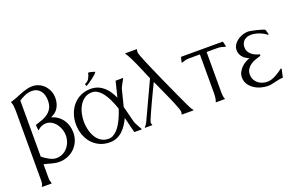

<svg xmlns="http://www.w3.org/2000/svg" viewBox="-91 -959 2274 1472"><g transform="rotate(-20 1046.0 -222.5)"><path d="M232.4 18.6Q216.8 18.6 201.7 15.9Q186.5 13.2 171.6 9.3Q156.7 5.4 142.1 1.2Q127.4 -2.9 112.3 -6.3V108.4Q112.3 119.1 114.7 129.6Q117.2 140.1 121.1 149.9V152.8Q120.6 152.8 119.6 153.3Q118.7 153.8 118.2 153.8H43.9L40.5 151.9Q47.4 143.6 50 131.1Q52.7 118.7 52.7 108.4V-467.8Q52.7 -485.4 50.5 -502.9Q48.3 -520.5 41.5 -536.6V-539.1L43.9 -540.5Q55.2 -544.4 66.7 -547.6Q78.1 -550.8 89.4 -555.2Q106.9 -562 124.5 -569.6Q142.1 -577.1 160.2 -583.3Q178.2 -589.4 196.8 -593.5Q215.3 -597.7 234.9 -597.7Q264.6 -597.7 289.6 -585.9Q314.5 -574.2 332.8 -554.4Q351.1 -534.7 361.3 -508.5Q371.6 -482.4 371.6 -453.6Q371.6 -409.7 351.8 -375.5Q332 -341.3 290 -324.7Q318.8 -315.9 341.3 -299.8Q363.8 -283.7 379.2 -261.7Q394.5 -239.7 402.6 -213.1Q410.6 -186.5 410.6 -156.7Q410.6 -119.1 396.7 -86.9Q382.8 -54.7 358.9 -31.2Q335 -7.8 302.2 5.4Q269.5 18.6 232.4 18.6ZM311.5 -453.6Q311.5 -476.1 306.2 -496.3Q300.8 -516.6 289.3 -531.7Q277.8 -546.9 260.3 -555.7Q242.7 -564.5 217.8 -564.5Q188.5 -564.5 162.1 -552.7Q135.7 -541 112.3 -525.4V-68.4Q123 -59.6 136.2 -50.5Q149.4 -41.5 163.6 -33.7Q177.7 -25.9 192.6 -21Q207.5 -16.1 221.7 -16.1Q250.5 -16.1 274.2 -27.8Q297.9 -39.6 314.5 -59.1Q331.1 -78.6 340.1 -104Q349.1 -129.4 349.1 -156.7Q349.1 -179.7 341.1 -204.1Q333 -228.5 318.4 -248.5Q303.7 -268.6 282.7 -281.5Q261.7 -294.4 236.3 -294.4Q216.8 -294.4 198.5 -286.4Q180.2 -278.3 167 -264.2L165 -265.1L164.1 -267.1Q163.1 -277.3 161.9 -287.4Q160.6 -297.4 160.2 -307.6L162.1 -309.6Q191.4 -318.4 218.3 -328.6Q245.1 -338.9 265.9 -354.7Q286.6 -370.6 299.1 -394.3Q311.5 -418 311.5 -453.6Z M850.6 -418.9Q864.7 -418.9 879.4 -419.2Q894 -419.4 908.2 -419.4Q912.1 -419.4 911.1 -415.5Q908.2 -410.2 902.6 -400.1Q897 -390.1 891.1 -379.6Q885.3 -369.1 880.6 -359.4Q876 -349.6 874.5 -344.7L840.3 -209L874.5 -74.2Q876 -69.3 881.8 -57.9Q887.7 -46.4 894.3 -34.4Q900.9 -22.5 906 -12.9Q911.1 -3.4 911.1 -2.9Q911.1 -1 910.9 0Q910.6 1 908.2 1Q894 1 879.4 0.5Q864.7 0 850.6 0L819.3 -126.5Q806.6 -99.6 790.5 -75Q774.4 -50.3 753.9 -31.2Q733.4 -12.2 707.5 -1Q681.6 10.3 648.9 10.3Q602.5 10.3 565.7 -7.3Q528.8 -24.9 503.2 -54.9Q477.5 -85 463.9 -124.5Q450.2 -164.1 450.2 -208Q450.2 -252 463.9 -291.5Q477.5 -331.1 503.2 -360.8Q528.8 -390.6 565.7 -408.2Q602.5 -425.8 648.9 -425.8Q681.2 -425.8 707.3 -415Q733.4 -404.3 754.2 -386Q774.9 -367.7 790.8 -343.5Q806.6 -319.3 819.3 -292ZM648.9 -18.6Q669.4 -18.6 687 -28.3Q704.6 -38.1 719.5 -53.7Q734.4 -69.3 746.8 -89.6Q759.3 -109.9 769.3 -131.1Q779.3 -152.3 786.9 -172.6Q794.4 -192.9 799.8 -209Q794.4 -225.1 786.9 -245.1Q779.3 -265.1 769.3 -286.1Q759.3 -307.1 746.8 -327.1Q734.4 -347.2 719.5 -362.8Q704.6 -378.4 687 -387.9Q669.4 -397.5 648.9 -397.5Q612.8 -397.5 587.2 -379.4Q561.5 -361.3 545.4 -333.5Q529.3 -305.7 521.7 -272.5Q514.2 -239.3 514.2 -209Q514.2 -188.5 517.3 -166.5Q520.5 -144.5 527.1 -123.3Q533.7 -102.1 544.4 -83Q555.2 -64 570.1 -49.6Q585 -35.2 604.7 -26.9Q624.5 -18.6 648.9 -18.6ZM622.6 -475.1Q647 -485.8 657.7 -504.9Q668.5 -523.9 673.8 -548.8Q687.5 -548.8 700.4 -544.9Q713.4 -541 726.1 -537.1L726.6 -535.2Q724.6 -528.3 711.7 -516.6Q698.7 -504.9 682.6 -492.9Q666.5 -481 651.1 -470.9Q635.7 -460.9 628.4 -457.5L626.5 -459L621.1 -471.2V-473.1Z M937.5 -4.4Q944.3 -12.2 951.2 -21.2Q958 -30.3 962.4 -40L1105 -346.2Q1099.6 -357.9 1091.1 -378.4Q1082.5 -398.9 1072.3 -423.3Q1062 -447.8 1050.5 -473.6Q1039.1 -499.5 1028.1 -522.2Q1017.1 -544.9 1007.3 -562.3Q997.6 -579.6 990.7 -586.9L993.2 -590.8H1084.5Q1085.4 -590.8 1085.7 -590.6Q1085.9 -590.3 1086.9 -590.3Q1085.9 -584.5 1084.5 -578.4Q1083 -572.3 1083 -566.4Q1083 -560.1 1091.3 -537.4Q1099.6 -514.6 1113.5 -481Q1127.4 -447.3 1145.8 -405.5Q1164.1 -363.8 1183.6 -320.1Q1203.1 -276.4 1222.7 -233.2Q1242.2 -189.9 1259 -153.3Q1275.9 -116.7 1288.6 -89.6Q1301.3 -62.5 1307.1 -50.3Q1313 -38.1 1319.3 -26.4Q1325.7 -14.6 1335 -4.9L1332 -1H1240.7L1238.3 -2Q1239.3 -7.8 1240.5 -13.7Q1241.7 -19.5 1241.7 -25.4Q1241.7 -32.7 1234.4 -53.2Q1227.1 -73.7 1215.8 -101.1Q1204.6 -128.4 1190.7 -159.4Q1176.8 -190.4 1163.8 -219.2Q1150.9 -248 1140.4 -270.8Q1129.9 -293.5 1125 -304.7H1123L1121.6 -308.6Q1117.2 -299.3 1106 -276.1Q1094.7 -252.9 1080.6 -222.9Q1066.4 -192.9 1051 -159.9Q1035.6 -127 1022.9 -98.6Q1010.3 -70.3 1002 -50Q993.7 -29.8 993.7 -25.4Q993.7 -15.6 999 -6.3V-3.4Q998 -3.4 997.1 -2.9Q996.1 -2.4 995.1 -2.4H940.4Z M1722.7 -419.4 1726.1 -418Q1728 -408.2 1731.7 -396.7Q1735.4 -385.3 1734.9 -375.5L1731.4 -375Q1716.8 -380.4 1701.2 -383.8Q1685.5 -387.2 1669.9 -387.2H1581.5V-72.3Q1581.5 -65.4 1581.5 -56.2Q1581.5 -46.9 1582.3 -37.4Q1583 -27.8 1585 -18.8Q1586.9 -9.8 1590.3 -3.9V-1L1589.4 0H1519.5Q1519 0 1518.1 -0.5Q1517.1 -1 1516.6 -1V-3.9Q1519.5 -9.8 1521.7 -18.6Q1523.9 -27.3 1524.9 -37.1Q1525.9 -46.9 1526.4 -56.2Q1526.9 -65.4 1526.9 -72.3V-387.2H1439.5Q1423.8 -387.2 1408.4 -383.8Q1393.1 -380.4 1378.4 -375L1375 -375.5L1374.5 -378.9L1383.8 -418L1387.7 -419.4Z M1866.2 -320.8Q1866.2 -301.3 1874.3 -286.4Q1882.3 -271.5 1895.5 -260.5Q1908.7 -249.5 1925 -242.2Q1941.4 -234.9 1958.5 -231V-229.5L1960 -227.1L1958.5 -218.8Q1938 -213.4 1915.8 -205.3Q1893.6 -197.3 1875.2 -184.8Q1856.9 -172.4 1845.2 -154.1Q1833.5 -135.7 1833.5 -110.4Q1833.5 -87.4 1842.8 -69.3Q1852.1 -51.3 1867.2 -38.8Q1882.3 -26.4 1902.1 -19.8Q1921.9 -13.2 1943.4 -13.2Q1960 -13.2 1977.3 -18.8Q1994.6 -24.4 2011.5 -33.2Q2028.3 -42 2043.7 -52.5Q2059.1 -63 2071.8 -72.8V-72.3L2074.7 -72.8L2075.7 -72.3L2078.1 -69.3L2064.5 -6.3Q2064 -4.9 2064 -3.4Q2064 -2 2061.5 -2Q2045.4 -2 2029.8 1.2Q2014.2 4.4 1998.5 8.3Q1982.9 12.2 1967.3 15.4Q1951.7 18.6 1935.5 18.6Q1908.2 18.6 1878.7 10.3Q1849.1 2 1824.7 -14.4Q1800.3 -30.8 1784.7 -54.7Q1769 -78.6 1769 -110.4Q1769 -132.3 1778.3 -151.4Q1787.6 -170.4 1802.5 -185.8Q1817.4 -201.2 1836.2 -212.6Q1855 -224.1 1874 -230.5Q1859.4 -235.8 1846.2 -244.4Q1833 -252.9 1823.2 -264.4Q1813.5 -275.9 1807.9 -290Q1802.2 -304.2 1802.2 -320.8Q1802.2 -344.7 1814.7 -364.3Q1827.1 -383.8 1846.4 -397.5Q1865.7 -411.1 1888.9 -418.5Q1912.1 -425.8 1933.6 -425.8Q1937.5 -425.8 1948.5 -424.1Q1959.5 -422.4 1973.4 -419.4Q1987.3 -416.5 2002.7 -412.6Q2018.1 -408.7 2031.2 -405Q2044.4 -401.4 2053.2 -397.9Q2062 -394.5 2063.5 -392.1Q2064 -390.6 2065.9 -385.3Q2067.9 -379.9 2069.6 -373.5Q2071.3 -367.2 2072.8 -361.8Q2074.2 -356.4 2074.2 -355.5Q2074.2 -350.1 2070.3 -348.6L2067.9 -351.6V-350.6Q2056.2 -360.4 2041.5 -368.4Q2026.9 -376.5 2011 -382.3Q1995.1 -388.2 1978.8 -391.6Q1962.4 -395 1947.3 -395Q1929.7 -395 1915 -390.4Q1900.4 -385.7 1889.4 -376.2Q1878.4 -366.7 1872.3 -352.8Q1866.2 -338.9 1866.2 -320.8Z"/></g></svg>

Font: CAT Linz
Style: Regular
Weight: 400
Designer: Peter Wiegel
Foundry: Peter Wiegel
Version: Version 1.08